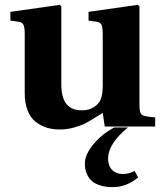

<svg xmlns="http://www.w3.org/2000/svg" viewBox="-20 -522 669 792"><path d="M330.1 152.8Q330.1 115.7 365.2 73.2Q400.4 30.8 451.2 3.9H507.8Q425.8 70.3 425.8 133.8Q426.3 163.1 443.1 179.4Q460 195.8 485.8 195.8Q513.7 195.8 535.2 183.1L549.8 210Q501.5 250 444.8 250Q415.5 250 393.6 242.9Q371.6 235.8 359.9 225.6Q348.1 215.3 341.1 201.2Q334 187 332 176Q330.1 165 330.1 152.8ZM22.9 -437V-473.1L226.1 -502L232.9 -496.1V-175.8Q232.9 -118.7 254.2 -92.8Q275.4 -66.9 316.9 -66.9Q347.7 -66.9 368.2 -80.6Q388.7 -94.2 396 -113.8Q403.8 -133.8 403.8 -169.9V-380.9Q403.8 -409.7 398.2 -420.2Q392.6 -430.7 379.9 -432.1L345.2 -437V-473.1L547.9 -502L555.2 -496.1V-86.9Q555.2 -55.7 565.9 -48.1Q576.7 -40.5 620.1 -38.1V0H412.1L403.8 -56.2Q397 -52.2 372.3 -36.9Q347.7 -21.5 331.3 -12.9Q314.9 -4.4 285.9 3.9Q256.8 12.2 227.1 12.2Q198.2 12.2 173.8 4.9Q149.4 -2.4 127.9 -18.8Q106.4 -35.2 94.2 -65.7Q82 -96.2 82 -138.2V-380.9Q82 -409.7 76.4 -420.2Q70.8 -430.7 58.1 -432.1Z"/></svg>

Font: Linguistics Pro
Style: Bold
Weight: 700
Designer: Stefan Peev, Context Ltd
Foundry: Stefan Peev, Context Ltd
Version: Version 001.000